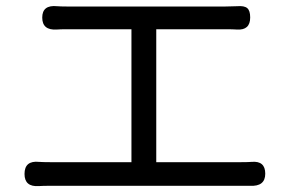

<svg xmlns="http://www.w3.org/2000/svg" viewBox="-20 -678 981 650"><path d="M63 -89Q63 -135 112 -130Q125 -129 149 -129H425V-579H205Q185 -579 172 -578Q123 -575 123 -618.5Q123 -662 173 -657Q185 -656 205 -656H744Q751 -656 764 -656.5Q777 -657 783 -657Q807 -659 817 -650.5Q827 -642 827 -619Q827 -575 782 -578Q769 -579 744 -579H509V-129H797Q821 -129 832 -130Q878 -134 878 -90Q878 -46 826 -49Q812 -49 797 -49H473H149Q125 -49 111 -48Q63 -45 63 -89Z"/></svg>

Font: GenSenRounded JP R
Style: Regular
Weight: 400
Version: Version 1.501;PS 1;hotconv 16.6.51;makeotf.lib2.5.65220